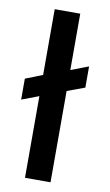

<svg xmlns="http://www.w3.org/2000/svg" viewBox="-82 -743 448 785"><g transform="rotate(10 142.0 -350.0)"><path d="M80 0V-339L9 -312V-399L80 -427V-700H186V-466L259 -494V-406L186 -379V0Z"/></g></svg>

Font: Rethink Sans Medium
Style: Regular
Weight: 500
Designer: The Rethink Sans project authors (Hans Thiessen). DM Sans designed by Colophon Foundry.
Foundry: Rethink Communications LLC
Version: Version 1.001